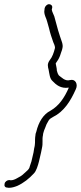

<svg xmlns="http://www.w3.org/2000/svg" viewBox="-20 -718 386 916"><path d="M193 -679 192 -670C190 -661 192 -651 196 -640C205 -620 207 -605 214 -583C219 -560 227 -537 234 -517C236 -513 244 -496 242 -488C237 -467 229 -445 218 -432C204 -413 208 -401 212 -385C216 -365 217 -343 231 -331C247 -314 270 -294 308 -300V-299C287 -251 261 -213 221 -190C187 -173 164 -136 153 -89C150 -82 149 -77 149 -72C147 -62 147 -46 147 -37L146 -25C146 -21 144 -16 143 -10C142 -3 141 3 140 9L130 52C128 59 125 67 122 76C119 91 110 95 100 105C88 116 83 121 69 128C58 134 47 142 31 142L24 141C15 141 4 148 2 158C-1 169 4 177 15 177L22 178C37 178 49 174 62 169C93 155 119 134 142 109C153 98 161 72 166 52L176 9C177 3 179 -4 180 -11C186 -36 180 -51 185 -73C185 -77 186 -82 188 -88C189 -93 192 -100 195 -107L202 -125L212 -143C217 -151 224 -155 233 -160C284 -185 316 -234 342 -293C353 -316 340 -343 314 -336C290 -329 273 -350 261 -358C256 -365 253 -373 251 -382C252 -389 247 -406 246 -414V-416C255 -429 260 -436 266 -451L272 -469C275 -476 277 -483 278 -489C280 -497 279 -506 276 -516C268 -539 264 -551 257 -574L239 -640C237 -647 228 -662 227 -672L229 -681C231 -691 223 -698 214 -698C204 -698 195 -688 193 -679Z"/></svg>

Font: Stray Cat
Style: ExtObl
Weight: 400
Version: Version 1.0